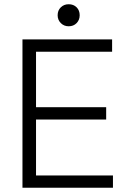

<svg xmlns="http://www.w3.org/2000/svg" viewBox="-20 -886 607 906"><path d="M86 0V-700H509V-642H150V-380H481V-322H150V-58H513V0ZM304 -762Q282 -762 267 -777Q252 -792 252 -814Q252 -837 267 -851.5Q282 -866 304 -866Q327 -866 341.5 -851.5Q356 -837 356 -814Q356 -792 341.5 -777Q327 -762 304 -762Z"/></svg>

Font: Space Grotesk Light Light
Style: Regular
Weight: 300
Version: Version 2.000